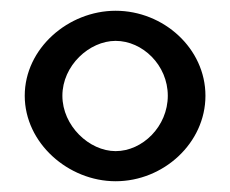

<svg xmlns="http://www.w3.org/2000/svg" viewBox="-20 -704 428 357"><path d="M26 -526C26 -438 107 -367 195 -367C284 -367 362 -438 362 -526C362 -614 284 -684 195 -684C107 -684 26 -614 26 -526ZM96 -526C96 -582 146 -628 195 -628C245 -628 292 -583 292 -526C292 -469 245 -423 195 -423C146 -423 96 -470 96 -526Z"/></svg>

Font: Charger Sport
Style: DfBdNrw
Weight: 400
Designer: Jasper
Foundry: Cannot Into Space Fonts
Version: Version 1.1